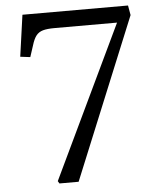

<svg xmlns="http://www.w3.org/2000/svg" viewBox="-51 -746 616 788"><g transform="rotate(-5 256.5 -351.5)"><path d="M162 0 156 -10 455 -637H198Q167 -637 149.5 -632Q132 -627 121.5 -613.5Q111 -600 103 -573L88 -527L47 -532L71 -703H506L513 -663L241 0Z"/></g></svg>

Font: Literata 18pt Light
Style: Italic
Weight: 300
Italic angle: -2°
Designer: Latin by Veronika Burian and Jose Scaglione. Greek by Irene Vlachou. Cyrillic by Vera Evstafieva
Foundry: TypeTogether
Version: Version 3.103;gftools[0.9.29]